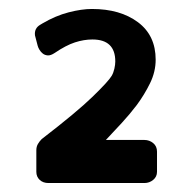

<svg xmlns="http://www.w3.org/2000/svg" viewBox="-20 -749 428 428"><path d="M302 -437Q313 -437 321.5 -430Q330 -423 330 -411V-366Q330 -355 321.5 -348Q313 -341 302 -341H88Q76 -341 68.5 -348Q61 -355 61 -366V-414Q61 -422 64.5 -428Q68 -434 73 -439Q151 -499 186.5 -533.5Q222 -568 229 -580Q233 -587 235 -596Q237 -605 237 -612Q237 -661 186 -661Q167 -661 147 -654.5Q127 -648 102 -631Q93 -625 86.5 -625.5Q80 -626 75.5 -629.5Q71 -633 68 -638Q65 -643 64 -647L58 -670Q56 -686 70 -694Q72 -695 72.5 -695.5Q73 -696 75 -697Q104 -714 133 -721.5Q162 -729 185 -729Q248 -729 287.5 -699.5Q327 -670 327 -616Q327 -589 314.5 -563.5Q302 -538 285 -515Q269 -494 251.5 -475Q234 -456 216 -437Z"/></svg>

Font: OpenDyslexic3
Style: Bold
Weight: 700
Designer: Abelardo Gonzalez
Version: Version 1.000;PS 001.001;hotconv 1.0.56